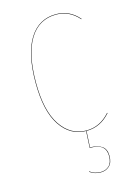

<svg xmlns="http://www.w3.org/2000/svg" viewBox="-113 -588 604 852"><g transform="rotate(-15 189.5 -162.0)"><path d="M231 -526.9Q293 -526.9 335.9 -477.1L334 -476.1Q291.5 -524.9 231 -524.9Q152.3 -524.9 109.6 -456.5Q66.9 -388.2 66.9 -255.9Q66.9 -126.5 111.6 -59.8Q156.2 6.8 229 6.8Q291.5 6.8 336.9 -44.9L338.9 -43.9Q293 8.8 229 8.8Q154.8 8.8 109.9 -58.3Q64.9 -125.5 64.9 -255.9Q64.9 -389.2 108.4 -458Q151.9 -526.9 231 -526.9ZM228 8.8 224.1 83Q261.2 84.5 279.5 97.9Q297.9 111.3 297.9 142.1Q297.9 173.3 281.7 188.2Q265.6 203.1 242.2 203.1Q213.9 203.1 191.9 187L192.9 185.1Q213.4 201.2 242.2 201.2Q265.1 201.2 280.5 187Q295.9 172.9 295.9 142.1Q295.9 113.3 278.8 99.4Q261.7 85.4 222.2 85L226.1 8.8Z"/></g></svg>

Font: Fira Sans Compressed Two
Style: Regular
Weight: 100
Width: 1
Designer: Carrois Corporate & Edenspiekermann AG
Foundry: Carrois Corporate GbR & Edenspiekermann AG
Version: Version 4.203;PS 004.203;hotconv 1.0.88;makeotf.lib2.5.64775